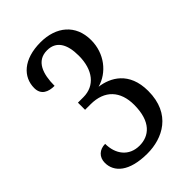

<svg xmlns="http://www.w3.org/2000/svg" viewBox="-218 -813 913 913"><g transform="rotate(-45 238.5 -357.0)"><path d="M218 10C319 10 431 -43 431 -198C431 -327 347 -370 278 -379C353 -400 410 -471 410 -561C410 -665 337 -724 232 -724C117 -724 57 -665 57 -591C57 -545 92 -530 133 -530C133 -609 155 -675 227 -675C288 -675 316 -629 316 -550C316 -454 268 -395 192 -395H155V-347H192C287 -347 337 -290 337 -199C337 -85 282 -43 218 -43C147 -43 108 -96 108 -165C70 -165 43 -141 43 -102C43 -41 95 10 218 10Z"/></g></svg>

Font: Noto Serif Khmer Condensed
Style: Regular
Weight: 400
Width: 3
Designer: Danh Hong and the Monotype Design Team
Foundry: Monotype Imaging Inc.
Version: Version 2.004